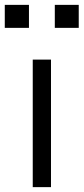

<svg xmlns="http://www.w3.org/2000/svg" viewBox="-49 -771 345 791"><path d="M-29.3 -656.2Q-29.3 -679.7 -29.3 -751Q-4.9 -751 70.3 -751Q70.3 -727.5 70.3 -656.2Q44.9 -656.2 -29.3 -656.2ZM176.8 -656.2Q176.8 -679.7 176.8 -751Q201.2 -751 275.4 -751Q275.4 -727.5 275.4 -656.2Q251 -656.2 176.8 -656.2ZM85.9 0Q85.9 -130.9 85.9 -525.4Q104.5 -525.4 161.1 -525.4Q161.1 -393.6 161.1 0Q142.6 0 85.9 0Z"/></svg>

Font: Gothic A1
Style: Regular
Weight: 400
Designer: HanYang I&C Co.,Ltd.
Version: Version 2.50